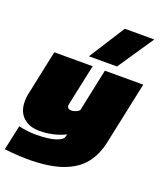

<svg xmlns="http://www.w3.org/2000/svg" viewBox="-169 -855 969 1138"><g transform="rotate(20 315.0 -286.0)"><path d="M275 -522 419 -748H605L452 -522ZM138 176Q122 176 93 174.5Q64 173 36 170.5Q8 168 -5 166L29 9Q48 14 78.5 18Q109 22 134 22Q217 22 260.5 7.5Q304 -7 308 -27L312 -43Q282 -27 239.5 -16.5Q197 -6 149 -6Q85 -6 47 -41.5Q9 -77 9 -141Q9 -152 10 -164.5Q11 -177 14 -190L74 -474H316L261 -216Q260 -213 260 -207Q260 -184 288 -184Q299 -184 313.5 -190Q328 -196 336 -204L393 -474H635L551 -78Q535 0 490.5 57Q446 114 361 145Q276 176 138 176Z"/></g></svg>

Font: Kanit Black
Style: Italic
Weight: 900
Italic angle: -12°
Designer: Katatrad Team
Foundry: CadsonDemak
Version: Version 2.000; ttfautohint (v1.8.3)